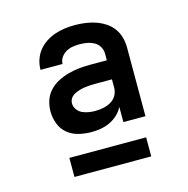

<svg xmlns="http://www.w3.org/2000/svg" viewBox="-83 -821 667 681"><g transform="rotate(-15 250.0 -481.0)"><path d="M209 -359Q226 -359 243.5 -362Q261 -365 277 -372.5Q293 -380 306 -392Q319 -404 327 -420V-364H408V-616Q408 -635 403 -653.5Q398 -672 386.5 -687.5Q375 -703 358.5 -713.5Q342 -724 324 -730Q306 -736 287 -738.5Q268 -741 249 -741Q230 -741 211.5 -738.5Q193 -736 175.5 -730Q158 -724 142 -713.5Q126 -703 114.5 -688.5Q103 -674 97 -656Q91 -638 91 -619H172Q172 -632 179.5 -643Q187 -654 198.5 -660.5Q210 -667 223 -669Q236 -671 249 -671Q262 -671 275.5 -668.5Q289 -666 301 -659.5Q313 -653 320 -641Q327 -629 327 -616V-591H266Q245 -591 225 -589Q205 -587 185 -581.5Q165 -576 146.5 -566.5Q128 -557 114 -542Q100 -527 93.5 -507.5Q87 -488 87 -467Q87 -444 95.5 -421.5Q104 -399 122 -384.5Q140 -370 163 -364.5Q186 -359 209 -359ZM241 -428Q229 -428 217 -430Q205 -432 194 -437Q183 -442 175.5 -452.5Q168 -463 168 -475Q168 -485 173.5 -493.5Q179 -502 188 -506.5Q197 -511 206.5 -514Q216 -517 226 -518.5Q236 -520 246 -520.5Q256 -521 266 -521H327V-490Q327 -475 319.5 -462Q312 -449 299 -441.5Q286 -434 271 -431Q256 -428 241 -428ZM109 -221H391V-291H109Z"/></g></svg>

Font: Iosevka SS09
Style: Bold
Weight: 700
Monospace: yes
Designer: Belleve Invis
Foundry: Belleve Invis
Version: Version 5.2.1; ttfautohint (v1.8.3)